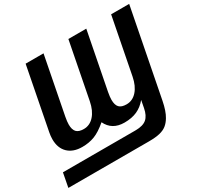

<svg xmlns="http://www.w3.org/2000/svg" viewBox="-228 -906 1372 1333"><g transform="rotate(-30 458.0 -240.0)"><path d="M698.7 -68.8Q665.5 -28.8 622.8 -9.5Q580.1 9.8 521 9.8Q421.9 9.8 382.8 -72.3Q326.7 -24.4 281.7 -7.3Q236.8 9.8 183.1 9.8Q109.9 9.8 69.1 -30Q28.3 -69.8 28.3 -139.6Q28.3 -166 33.7 -192.9L129.9 -688H273.4L184.6 -231.9Q177.7 -195.3 177.7 -171.9Q177.7 -130.9 195.6 -111.8Q213.4 -92.8 253.9 -92.8Q302.2 -92.8 337.2 -131.8Q372.1 -170.9 385.3 -238.8L472.7 -688H616.2L527.3 -231.9Q520.5 -195.3 520.5 -171.9Q520.5 -130.9 538.3 -111.8Q556.2 -92.8 596.7 -92.8Q645 -92.8 679.9 -131.8Q714.8 -170.9 728 -238.8L815.4 -688H960L824.2 9.8Q809.6 85 784.2 127Q767.6 155.3 745.6 173.1Q723.6 190.9 689.5 199.2Q655.3 207.5 601.6 207.5H-44.4L-22.9 94.7H557.6Q619.1 94.7 648.2 69.8Q677.2 44.9 687.5 -9.8Z"/></g></svg>

Font: Arimo
Style: Bold Italic
Weight: 700
Italic angle: -12°
Designer: Steve Matteson
Foundry: Monotype Imaging Inc.
Version: Version 1.33